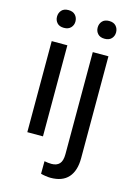

<svg xmlns="http://www.w3.org/2000/svg" viewBox="-137 -792 756 1076"><g transform="rotate(15 241.0 -254.0)"><path d="M167 -528.3V0H76.2V-528.3ZM69.3 -668.5Q69.3 -690.4 82.8 -705.6Q96.2 -720.7 122.6 -720.7Q148.4 -720.7 162.4 -705.6Q176.3 -690.4 176.3 -668.5Q176.3 -647.5 162.4 -632.6Q148.4 -617.7 122.6 -617.7Q96.2 -617.7 82.8 -632.6Q69.3 -647.5 69.3 -668.5ZM314.5 -528.3H405.3V63Q405.3 135.7 370.8 174.6Q336.4 213.4 267.1 213.4Q254.9 213.4 238.5 210.9Q222.2 208.5 210.9 205.1L211.4 132.3Q220.7 134.3 232.4 135.5Q244.1 136.7 252.9 136.7Q282.7 136.7 298.6 119.9Q314.5 103 314.5 63ZM305.2 -668.5Q305.2 -690.4 318.8 -705.6Q332.5 -720.7 358.4 -720.7Q384.8 -720.7 398.4 -705.6Q412.1 -690.4 412.1 -668.5Q412.1 -647.5 398.4 -632.6Q384.8 -617.7 358.4 -617.7Q332.5 -617.7 318.8 -632.6Q305.2 -647.5 305.2 -668.5Z"/></g></svg>

Font: Vazirmatn
Style: Regular
Weight: 400
Designer: Saber Rastikerdar
Foundry: Saber Rastikerdar
Version: Version 33.003;September 2, 2022;FontCreator 14.0.0.2862 64-